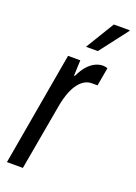

<svg xmlns="http://www.w3.org/2000/svg" viewBox="-140 -781 592 838"><g transform="rotate(20 156.0 -362.0)"><path d="M5 0 97 -527H154L151 -455H155Q169 -485 185 -503Q201 -521 219 -530Q237 -539 255 -539Q261 -539 266.5 -538Q272 -537 277 -535L262 -450H235Q219 -450 204 -442Q189 -434 175.5 -417Q162 -400 151.5 -373.5Q141 -347 134 -310L79 0ZM157 -591 238 -724H312L311 -720L212 -591Z"/></g></svg>

Font: Archivo ExtraCondensed
Style: Italic
Weight: 400
Width: 2
Italic angle: -10°
Designer: Hector Gatti
Foundry: Omnibus-Type
Version: Version 2.001